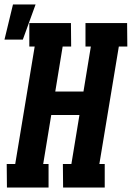

<svg xmlns="http://www.w3.org/2000/svg" viewBox="-45 -838 589 858"><path d="M-14 0 -15 -105H23L110 -630H86V-735H272L273 -630H235L202 -429H328L361 -630H337V-735H523L524 -630H486L399 -105H423V0H237L236 -105H274L310 -324H184L148 -105H172V0ZM-25 -661 13 -818H114L57 -661Z"/></svg>

Font: Iosevka Curly Slab Extrabold
Style: Italic
Weight: 800
Italic angle: -9°
Monospace: yes
Designer: Belleve Invis
Foundry: Belleve Invis
Version: Version 22.1.2; ttfautohint (v1.8.4)